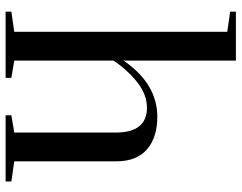

<svg xmlns="http://www.w3.org/2000/svg" viewBox="-106 -734 840 667"><g transform="rotate(90 313.5 -400.0)"><path d="M20 -780V-800H190V-410Q271 -527 385 -527Q457 -527 498.5 -491Q540 -455 540 -384V-30L610 -20V0H380V-20L440 -30V-382Q440 -491 354 -491Q308 -491 265.5 -457.5Q223 -424 190 -375V-30L250 -20V0H20V-20L90 -30V-770Z"/></g></svg>

Font: Prata
Style: Regular
Weight: 400
Designer: Cyreal (www.cyreal.org)
Foundry: Cyreal (www.cyreal.org)
Version: Version 1.010